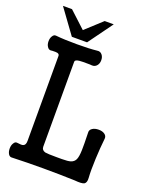

<svg xmlns="http://www.w3.org/2000/svg" viewBox="-158 -942 815 1030"><g transform="rotate(20 250.0 -427.0)"><path d="M87.9 -596.7V-111.3Q87.9 -87.9 74.2 -83Q65.4 -79.1 41 -83Q27.3 -85.9 19.5 -71.3Q11.7 -59.6 11.7 -41Q11.7 -22.5 19.5 -9.8Q27.3 2.9 41 1Q123 -2 216.8 -2Q311.5 -2 397.5 1Q438.5 4.9 452.1 -2Q465.8 -9.8 463.9 -37.1Q460.9 -78.1 463.9 -146.5Q466.8 -210.9 472.7 -263.7Q474.6 -280.3 460 -290Q447.3 -298.8 426.8 -298.8Q405.3 -298.8 391.6 -290Q376 -280.3 377.9 -263.7Q379.9 -194.3 378.9 -165Q377.9 -127 370.1 -110.4Q362.3 -93.8 343.8 -87.9Q328.1 -83 293.9 -83H263.7Q212.9 -83 198.2 -85.9Q177.7 -91.8 177.7 -111.3V-596.7Q177.7 -607.4 201.2 -610.4Q216.8 -612.3 261.7 -611.3L273.4 -610.4Q291 -609.4 301.8 -623Q311.5 -634.8 311.5 -653.3Q311.5 -671.9 301.8 -683.6Q291 -697.3 273.4 -694.3Q230.5 -689.5 159.2 -689.5Q85 -689.5 40 -694.3Q26.4 -696.3 18.6 -682.6Q10.7 -670.9 10.7 -652.3Q10.7 -634.8 18.6 -623Q26.4 -609.4 40 -610.4L45.9 -611.3Q69.3 -612.3 76.2 -610.4Q87.9 -607.4 87.9 -596.7ZM70.3 -857.4H18.6L120.1 -717.8H207L308.6 -857.4H256.8L163.1 -771.5Z"/></g></svg>

Font: GungsuhChe
Style: Regular
Weight: 400
Monospace: yes
Version: Version 2.21